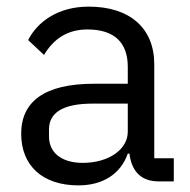

<svg xmlns="http://www.w3.org/2000/svg" viewBox="-20 -548 574 580"><path d="M505 0V-70H446V-354C446 -463 372 -528 248 -528C155 -528 93 -482 65 -427L113 -382C141 -429 182 -459 244 -459C326 -459 366 -419 366 -346V-295H264C114 -295 44 -241 44 -144C44 -48 108 12 217 12C289 12 344 -21 366 -84H371C377 -36 401 0 460 0ZM230 -56C168 -56 128 -85 128 -136V-157C128 -207 169 -235 260 -235H366V-150C366 -97 309 -56 230 -56Z"/></svg>

Font: IBM Plex Devanagari
Style: Regular
Weight: 400
Designer: Mike Abbink, Paul van der Laan, Pieter van Rosmalen, Erin McLaughlin
Foundry: Bold Monday
Version: Version 1.0